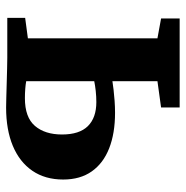

<svg xmlns="http://www.w3.org/2000/svg" viewBox="-10 -586 600 619"><g transform="rotate(90 289.5 -276.0)"><path d="M37.1 0V-57.6L103 -66.4V-484.1L39.1 -495.8V-555.7H326V-495.8L241.2 -484.1V-338.9Q252.9 -340.8 269.3 -342.7Q285.6 -344.6 304.8 -346Q323.9 -347.4 343.2 -347.4Q409.2 -347.4 457.5 -328.5Q505.8 -309.6 532 -272.4Q558.3 -235.2 558.3 -180.1Q558.3 -122.1 530.1 -80.9Q501.9 -39.7 449.9 -17.9Q397.9 3.8 326.1 3.8Q316.3 3.8 295.1 3.2Q273.8 2.6 248.6 1.9Q223.4 1.3 200.9 0.6Q178.3 0 165.7 0ZM296.2 -56.8Q357.7 -56.8 385.4 -89.1Q413.1 -121.4 413.1 -176.5Q413.1 -232.3 386.2 -259.7Q359.2 -287.1 308.6 -287.1Q290.4 -287.1 272.4 -285.1Q254.4 -283.1 241.2 -280.3V-61Q251.6 -59 266.2 -57.9Q280.8 -56.8 296.2 -56.8Z"/></g></svg>

Font: Merriweather 7pt Light
Style: Regular
Weight: 300
Designer: Eben Sorkin
Foundry: Eben Sorkin
Version: Version 2.200;gftools[0.9.31]